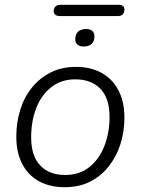

<svg xmlns="http://www.w3.org/2000/svg" viewBox="-20 -773 587 801"><path d="M250 8Q188 8 142.5 -17Q97 -42 72.5 -89.5Q48 -137 48 -203Q48 -262 64.5 -315Q81 -368 113.5 -408Q146 -448 192 -471Q238 -494 297 -494Q359 -494 404.5 -468.5Q450 -443 474.5 -395.5Q499 -348 499 -283Q499 -223 482 -170.5Q465 -118 432.5 -77.5Q400 -37 354.5 -14.5Q309 8 250 8ZM252 -43Q312 -43 353 -76Q394 -109 415.5 -164Q437 -219 437 -285Q437 -363 399 -402.5Q361 -442 294 -442Q235 -442 193.5 -409Q152 -376 131 -321.5Q110 -267 110 -200Q110 -123 147.5 -83Q185 -43 252 -43ZM230 -706Q217 -706 210.5 -711.5Q204 -717 204 -726Q204 -739 211.5 -746Q219 -753 232 -753H474Q487 -753 493 -748Q499 -743 499 -733Q499 -721 492.5 -713.5Q486 -706 471 -706ZM329 -579Q312 -579 303 -587Q294 -595 294 -609Q294 -631 306.5 -641.5Q319 -652 340 -652Q356 -652 365 -644Q374 -636 374 -621Q374 -601 362.5 -590Q351 -579 329 -579Z"/></svg>

Font: Nunito ExtraLight Light
Style: Italic
Weight: 300
Italic angle: -9°
Version: Version 3.602